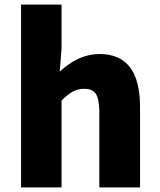

<svg xmlns="http://www.w3.org/2000/svg" viewBox="-20 -819 698 839"><path d="M72 0V-399V-799H249V-607L241 -506Q324 -583 415 -583Q592 -583 592 -352V0H414V-330Q414 -387 398 -410Q383 -431 348 -431Q320 -431 297 -418Q278 -408 249 -380V0Z"/></svg>

Font: GenSekiGothic TW H
Style: Regular
Weight: 900
Version: Version 1.501;PS 1;hotconv 16.6.51;makeotf.lib2.5.65220